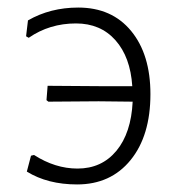

<svg xmlns="http://www.w3.org/2000/svg" viewBox="-20 -482 465 508"><path d="M184 6Q106 6 51 -28L62 -70L70 -72Q126 -36 185 -36Q249 -36 288 -83Q327 -130 331 -213L241 -214L108 -213L103 -217L106 -255L243 -254H330Q325 -331 285.5 -375.5Q246 -420 181 -420Q111 -420 56 -382L49 -386L54 -428Q113 -462 187 -462Q276 -462 327 -400Q378 -338 378 -233Q378 -123 325.5 -58.5Q273 6 184 6Z"/></svg>

Font: Alegreya Sans Light
Style: Regular
Weight: 300
Designer: Juan Pablo del Peral
Foundry: Huerta Tipografica
Version: Version 2.007